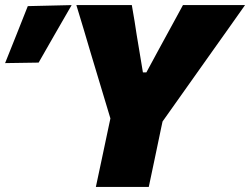

<svg xmlns="http://www.w3.org/2000/svg" viewBox="-152 -733 981 753"><path d="M224 0Q236 -56 247.2 -109Q258.5 -162 273 -231L281 -268.5L203.5 -526Q189.5 -573 177 -615.5Q164 -657.5 147.5 -713H365Q371.5 -675.5 376 -648.5Q380 -621 384 -596.5Q388 -572 393 -542.5L408.5 -449H422L471.5 -540.5Q488.5 -571.5 502.2 -596.8Q516 -622 531 -649.5Q545.5 -676.5 565.5 -713H809Q776 -666 742.2 -618.5Q708.5 -571 676.5 -526L485.5 -256.5L480 -231Q466 -162 454.5 -109Q443 -56 431.5 0ZM-132 -485.5Q-109.5 -542 -87 -598Q-65 -653.5 -43 -709L129 -713Q95.5 -655 63 -598.5Q30.5 -541.5 -0.5 -487.5Z"/></svg>

Font: Heraclito ExtraBold
Style: Italic
Weight: 800
Italic angle: -12°
Designer: Kostas Bartsokas (font) & Cristiano Sobral (main changes)
Foundry: Kostas Bartsokas (font) & Cristiano Sobral (main changes)
Version: Version 1.00;July 8, 2020;FontCreator 13.0.0.2655 64-bit